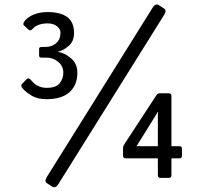

<svg xmlns="http://www.w3.org/2000/svg" viewBox="-20 -768 888 829"><path d="M522.9 -84.5Q511.2 -84.5 511.2 -95.7V-128.9Q511.2 -136.7 517.6 -146.5L654.8 -356Q660.6 -365.2 668.9 -365.2H708.5Q720.2 -365.2 720.2 -354V-136.7H754.4Q765.6 -136.7 765.6 -125.5V-95.7Q765.6 -84.5 754.9 -84.5H720.2V-11.2Q720.2 0 709 0H672.9Q661.6 0 661.6 -11.2V-84.5ZM569.3 -136.7H661.6V-269.5Q661.6 -277.3 663.1 -284.7H661.6ZM78.6 -385.3Q67.9 -397.5 74.2 -404.3L94.7 -425.8Q103.5 -435.1 115.2 -420.9Q129.9 -402.8 146.5 -395.8Q163.1 -388.7 181.6 -388.7Q221.7 -388.7 237.5 -408.4Q253.4 -428.2 253.4 -454.6Q253.4 -482.9 231.2 -501Q209 -519 182.6 -519H160.2Q148.9 -519 148.9 -527.3V-556.6Q148.9 -565.4 160.2 -565.4H178.2Q203.1 -565.4 222.2 -581.3Q241.2 -597.2 241.2 -628.4Q241.2 -642.1 226.1 -654.5Q210.9 -667 185.1 -667Q164.1 -667 147.5 -660.9Q130.9 -654.8 121.6 -644Q111.3 -632.3 103 -640.1L83 -658.7Q76.2 -665 88.4 -679.7Q101.6 -695.3 126.7 -705.6Q151.9 -715.8 186 -715.8Q241.2 -715.8 270.5 -694.1Q299.8 -672.4 299.8 -625Q299.8 -590.3 277.1 -570.3Q254.4 -550.3 231 -544.9V-543.9Q258.3 -540 286.1 -516.8Q314 -493.7 314 -453.6Q314 -400.9 280.5 -370.4Q247.1 -339.8 180.2 -339.8Q141.6 -339.8 116.7 -355Q91.8 -370.1 78.6 -385.3ZM184.6 24.4Q169.9 15.6 181.6 -2.9L639.6 -735.8Q651.4 -754.4 666 -745.6L686.5 -732.4Q701.2 -723.6 689.5 -705.1L231.4 27.8Q219.7 46.4 205.1 37.6Z"/></svg>

Font: Istok Web
Style: Regular
Weight: 400
Designer: Andrey V. Panov
Foundry: Andrey V. Panov
Version: Version 1.0.2g